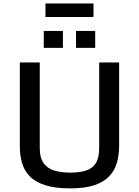

<svg xmlns="http://www.w3.org/2000/svg" viewBox="-20 -1069 797 1101"><path d="M383.3 11.2Q294.9 11.2 238 -7.3Q181.2 -25.9 149.7 -59.1Q118.2 -92.3 106 -136Q93.8 -179.7 93.8 -230V-710.9H208V-221.2Q208 -162.1 231.2 -131.6Q254.4 -101.1 294.2 -90.1Q334 -79.1 383.3 -79.1Q433.1 -79.1 470.5 -90.1Q507.8 -101.1 528.3 -131.6Q548.8 -162.1 548.8 -221.2V-710.9H663.1V-231.9Q663.1 -182.6 651.1 -138.4Q639.2 -94.2 608.6 -60.5Q578.1 -26.9 523.4 -7.8Q468.8 11.2 383.3 11.2ZM416 -794.4V-891.6H525.9V-794.4ZM231 -794.4V-891.6H340.8V-794.4ZM240.7 -971.7V-1049.3H516.1V-971.7Z"/></svg>

Font: Monda Medium
Style: Regular
Weight: 500
Designer: Vernon Adams
Foundry: Vernon Adams
Version: Version 2.200